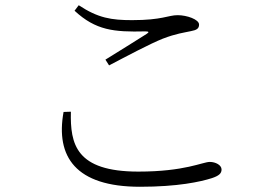

<svg xmlns="http://www.w3.org/2000/svg" viewBox="-20 -717 1040 734"><path d="M265 -676C346 -601 415 -594 535 -597C550 -597 551 -594 540 -587C501 -562 436 -522 383 -489L397 -467C462 -501 554 -550 602 -569C654 -589 683 -592 710 -598C732 -602 741 -608 741 -623C741 -643 694 -659 659 -659C623 -659 600 -640 485 -640C406 -640 355 -648 281 -697ZM251 -290C248 -166 270 -61 509 -61C687 -61 755 -98 782 -98C804 -98 827 -86 827 -69C827 -54 817 -45 790 -36C746 -22 660 -3 515 -3C269 -3 192 -118 223 -289Z"/></svg>

Font: Noto Serif JP Light
Style: Regular
Weight: 300
Designer: Ryoko NISHIZUKA 西塚涼子 (kana & ideographs); Frank Grießhammer (Latin, Greek & Cyrillic); Wenlong ZHANG 张文龙 (bopomofo); San
Foundry: Adobe
Version: Version 2.001;hotconv 1.1.0;makeotfexe 2.6.0